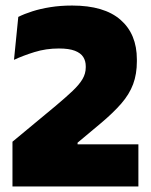

<svg xmlns="http://www.w3.org/2000/svg" viewBox="-20 -673 546 693"><path d="M25 0V-161.5L180.5 -290.5Q218 -322 242 -344.8Q266 -367.5 277.8 -387.5Q289.5 -407.5 289.5 -429.5V-434Q289.5 -453 280.5 -467.2Q271.5 -481.5 250.2 -489.8Q229 -498 192.5 -498Q146 -498 104.2 -485Q62.5 -472 30.5 -457L46 -612Q68 -623 97 -632.2Q126 -641.5 162 -647.2Q198 -653 240.5 -653Q356 -653 415 -601.5Q474 -550 474 -458.5V-451.5Q474 -405.5 460.5 -369.2Q447 -333 418 -299.5Q389 -266 342.5 -227L260 -158V-126L181.5 -152H479.5V0Z"/></svg>

Font: Anek Tamil ExtraBold
Style: Regular
Weight: 800
Designer: Aadarsh Rajan (Tamil), Yesha Goshar (Latin)
Foundry: Ek Type
Version: Version 1.003